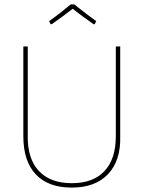

<svg xmlns="http://www.w3.org/2000/svg" viewBox="-20 -848 652 872"><path d="M210 -738 203 -752Q250 -785 301 -828H317Q383 -776 417 -752L410 -738H405Q359 -770 310 -808Q261 -770 215 -738ZM526 -637V-229Q529 -119 471 -57.5Q413 4 306 4Q199 4 142.5 -56Q86 -116 86 -229V-637H106V-229Q105 -126 157 -71Q209 -16 306 -16Q403 -16 454.5 -71Q506 -126 506 -229V-637Z"/></svg>

Font: Alegreya Sans SC Thin
Style: Regular
Weight: 100
Designer: Juan Pablo del Peral
Foundry: Huerta Tipografica
Version: Version 2.007